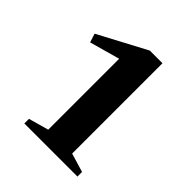

<svg xmlns="http://www.w3.org/2000/svg" viewBox="-122 -741 514 514"><g transform="rotate(45 135.5 -484.0)"><path d="M108.5 -329.5V-598L22.5 -574L14.5 -599L151 -671.5H199V-329.5L252.5 -313.5V-296H51.5V-313.5Z"/></g></svg>

Font: Newsreader Text SemiBold
Style: Regular
Weight: 600
Designer: Hugues Gentile
Foundry: Production Type
Version: Version 1.001